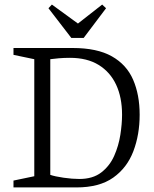

<svg xmlns="http://www.w3.org/2000/svg" viewBox="-20 -820 675 840"><path d="M39 0V-30L130 -49V-561L39 -580V-610H298Q405 -610 469.5 -573.5Q534 -537 562.5 -471Q591 -405 591 -318Q591 -231 563.5 -158.5Q536 -86 475.5 -43Q415 0 314 0ZM327 -37Q386 -37 423 -65.5Q460 -94 479.5 -138Q499 -182 506.5 -230Q514 -278 514 -318Q514 -394 488 -449.5Q462 -505 411.5 -536Q361 -567 286 -567Q260 -567 237 -565Q214 -563 200 -561V-55Q220 -48 258 -42.5Q296 -37 327 -37ZM292 -654 192 -784 207 -800 321 -717 427 -800 444 -784 346 -654Z"/></svg>

Font: Manuale Light
Style: Regular
Weight: 300
Designer: Eduardo Tunni / Pablo Cosgaya
Foundry: Eduardo Tunni / Pablo Cosgaya
Version: Version 1.002